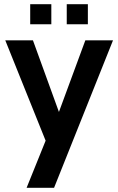

<svg xmlns="http://www.w3.org/2000/svg" viewBox="-20 -679 560 909"><path d="M296 -564H396V-659H296ZM123 -564H223V-659H123ZM106 210H236L515 -488H384L259 -149L136 -488H5L196 -13Z"/></svg>

Font: FREAK Grotesk Next
Style: Bold
Weight: 700
Width: 3
Designer: La Scuola Open Source
Foundry: La Scuola Open Source
Version: Version 1.000;PS 1.0;hotconv 1.0.72;makeotf.lib2.5.5900